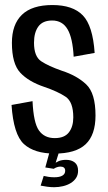

<svg xmlns="http://www.w3.org/2000/svg" viewBox="-20 -622 440 782"><path d="M202.5 3.5Q288.5 3.5 328.8 -34.5Q369 -72.5 369 -151.5Q369 -242.5 331.2 -278.2Q293.5 -314 231.5 -334Q177 -353 147.8 -372.5Q118.5 -392 118.5 -448Q118.5 -489.5 136.2 -514Q154 -538.5 192.5 -538.5Q234 -538.5 255 -503Q276 -467.5 280 -391L365.5 -406.5Q358 -517.5 317.2 -559.5Q276.5 -601.5 193.5 -601.5Q110.5 -601.5 69.5 -562Q28.5 -522.5 28.5 -447.5Q28.5 -362.5 62.5 -326Q96.5 -289.5 160.5 -268Q216 -249 247.2 -228Q278.5 -207 278.5 -144Q278.5 -106 260.5 -82.8Q242.5 -59.5 203 -59.5Q160.5 -59.5 138.5 -90.8Q116.5 -122 112.5 -210L27 -194.5Q35 -74 77.5 -35.2Q120 3.5 202.5 3.5ZM200.5 140.5Q219 140.5 236.8 136.2Q254.5 132 268.2 123.5Q282 115 290 102.5Q298 90 298 73.5Q298 50.5 284.5 39.8Q271 29 249.5 29Q232 29 219.2 34.2Q206.5 39.5 199.5 47L199 65.5Q204.5 61.5 212 59Q219.5 56.5 226 56.5Q235 56.5 240.2 60.5Q245.5 64.5 245.5 73.5Q245.5 86.5 234.2 93.2Q223 100 201 100Q188.5 100 177 98.2Q165.5 96.5 158 94.5L145.5 134Q157.5 136.5 172.2 138.5Q187 140.5 200.5 140.5ZM199 65.5 219.5 0H181L164.5 60Z"/></svg>

Font: Anybody Condensed
Style: Regular
Weight: 400
Width: 3
Designer: Tyler Finck
Foundry: Etcetera Type Company
Version: Version 1.113;gftools[0.9.25]